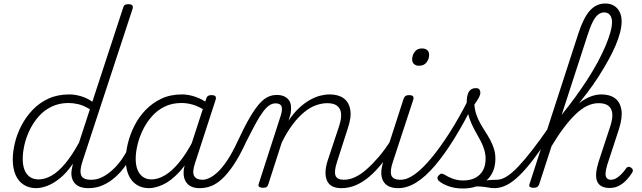

<svg xmlns="http://www.w3.org/2000/svg" viewBox="-20 -1059 3669 1098"><path d="M187 17Q146 17 115 -3Q84 -23 68.5 -60Q53 -97 53 -146Q53 -190 65 -241Q77 -292 102.5 -341Q128 -390 166.5 -430.5Q205 -471 257 -495Q309 -519 376 -519Q409 -519 444 -508.5Q479 -498 508 -477L684 -1014Q687 -1026 693.5 -1030.5Q700 -1035 714 -1035Q732 -1035 737 -1027.5Q742 -1020 738 -1008L451 -134Q434 -81 444.5 -56Q455 -31 500 -31Q508 -31 512 -23.5Q516 -16 514.5 -7Q513 2 505.5 9.5Q498 17 485 17Q459 17 439.5 10Q420 3 408 -10.5Q396 -24 391 -43.5Q386 -63 390 -88L397 -123Q360 -69 321.5 -38.5Q283 -8 248.5 4.5Q214 17 187 17ZM201 -33Q237 -33 275.5 -55Q314 -77 353.5 -124.5Q393 -172 432 -244L494 -434Q458 -456 428.5 -463Q399 -470 372 -470Q319 -470 276 -449.5Q233 -429 202 -394Q171 -359 150.5 -317Q130 -275 120 -231.5Q110 -188 110 -151Q110 -114 120 -88Q130 -62 150.5 -47.5Q171 -33 201 -33Z M488 17Q477 17 472.5 9.5Q468 2 469.5 -7Q471 -16 479.5 -23.5Q488 -31 503 -31Q534 -31 563.5 -45.5Q593 -60 622 -86Q651 -112 675 -146Q699 -180 716 -217Q721 -228 729.5 -227.5Q738 -227 745 -220.5Q752 -214 749 -203Q729 -157 701.5 -117Q674 -77 640.5 -47Q607 -17 568.5 0Q530 17 488 17Z M832 17Q791 17 760.5 -3Q730 -23 714.5 -60Q699 -97 699 -146Q699 -189 711.5 -240Q724 -291 749 -340.5Q774 -390 812.5 -430Q851 -470 902.5 -494.5Q954 -519 1021 -519Q1059 -519 1098.5 -505Q1138 -491 1169 -468L1158 -424Q1116 -451 1082.5 -460.5Q1049 -470 1018 -470Q964 -470 922 -449.5Q880 -429 849 -394Q818 -359 797.5 -317Q777 -275 766.5 -231.5Q756 -188 756 -151Q756 -114 766.5 -88Q777 -62 797 -47.5Q817 -33 847 -33Q883 -33 923 -56.5Q963 -80 1004 -129.5Q1045 -179 1084 -254L1096 -214Q1052 -125 1004 -74Q956 -23 911.5 -3Q867 17 832 17ZM1121 17Q1092 17 1072 7Q1052 -3 1041 -23Q1030 -43 1030 -70Q1030 -97 1041 -131L1159 -494Q1163 -506 1169.5 -510.5Q1176 -515 1189 -515Q1208 -515 1212.5 -507.5Q1217 -500 1213 -488L1095 -125Q1078 -74 1090.5 -52.5Q1103 -31 1137 -31Q1146 -31 1149.5 -23.5Q1153 -16 1151.5 -7Q1150 2 1142.5 9.5Q1135 17 1121 17Z M1124 17Q1114 17 1110.5 9.5Q1107 2 1109 -7Q1111 -16 1119 -23.5Q1127 -31 1139 -31Q1155 -31 1177 -41Q1199 -51 1224.5 -74.5Q1250 -98 1279 -141Q1308 -184 1339 -251Q1378 -335 1408.5 -387Q1439 -439 1464.5 -467Q1490 -495 1513.5 -505.5Q1537 -516 1563 -516Q1574 -516 1576.5 -509Q1579 -502 1577 -492.5Q1575 -483 1569 -475.5Q1563 -468 1556 -468Q1538 -468 1521 -457Q1504 -446 1485 -421Q1466 -396 1442.5 -353Q1419 -310 1387 -246Q1350 -166 1315.5 -115Q1281 -64 1249 -35Q1217 -6 1186 5.5Q1155 17 1124 17Z M1932 17Q1902 17 1881.5 7Q1861 -3 1851 -24Q1841 -45 1841.5 -74Q1842 -103 1854 -141L1920 -340Q1933 -381 1930.5 -409.5Q1928 -438 1908.5 -453.5Q1889 -469 1851 -469Q1821 -469 1787 -457Q1753 -445 1719.5 -417.5Q1686 -390 1653.5 -347Q1621 -304 1591 -243L1514 -4Q1511 6 1504.5 10.5Q1498 15 1483 15Q1471 15 1463.5 10Q1456 5 1459 -6L1582 -387Q1597 -430 1590.5 -449Q1584 -468 1556 -468Q1546 -468 1541 -475.5Q1536 -483 1537 -492.5Q1538 -502 1545.5 -509Q1553 -516 1563 -516Q1587 -516 1604 -508.5Q1621 -501 1631.5 -487Q1642 -473 1644 -453Q1646 -433 1642 -408L1630 -369Q1659 -412 1689.5 -440.5Q1720 -469 1750.5 -486.5Q1781 -504 1810 -511.5Q1839 -519 1865 -519Q1914 -519 1944.5 -497.5Q1975 -476 1983 -432Q1991 -388 1968 -322L1907 -132Q1890 -80 1898.5 -55.5Q1907 -31 1948 -31Q1956 -31 1960 -23.5Q1964 -16 1962.5 -7Q1961 2 1953 9.5Q1945 17 1932 17Z M1932 17Q1921 17 1916.5 9.5Q1912 2 1913.5 -7Q1915 -16 1923.5 -23.5Q1932 -31 1947 -31Q1978 -31 2010.5 -46Q2043 -61 2077 -91Q2111 -121 2146.5 -162.5Q2182 -204 2216 -258Q2223 -269 2232.5 -267.5Q2242 -266 2246.5 -257.5Q2251 -249 2244 -239Q2207 -178 2169 -130Q2131 -82 2093 -49.5Q2055 -17 2015 0Q1975 17 1932 17Z M2256 17Q2225 17 2203.5 6.5Q2182 -4 2171 -24.5Q2160 -45 2160.5 -73.5Q2161 -102 2174 -141L2288 -494Q2293 -506 2299.5 -510.5Q2306 -515 2319 -515Q2335 -515 2341 -509Q2347 -503 2344 -491L2227 -134Q2209 -82 2218 -56.5Q2227 -31 2271 -31Q2281 -31 2285.5 -23.5Q2290 -16 2288 -7Q2286 2 2278.5 9.5Q2271 17 2256 17ZM2376 -683Q2359 -683 2348 -692.5Q2337 -702 2337 -719Q2337 -743 2351.5 -762.5Q2366 -782 2393 -782Q2411 -782 2422.5 -773Q2434 -764 2434 -745Q2434 -722 2419.5 -702.5Q2405 -683 2376 -683Z M2257 17Q2245 17 2241 9.5Q2237 2 2239.5 -7Q2242 -16 2251 -23.5Q2260 -31 2272 -31Q2309 -31 2353.5 -63.5Q2398 -96 2448 -156.5Q2498 -217 2552 -301.5Q2606 -386 2660 -493Q2666 -503 2675.5 -502Q2685 -501 2691 -492Q2697 -483 2690 -470Q2634 -357 2578 -266.5Q2522 -176 2468 -112.5Q2414 -49 2361.5 -16Q2309 17 2257 17Z M2809 17Q2790 17 2770 13Q2750 9 2724 7.5Q2698 6 2664 10L2692 -13Q2725 -22 2748.5 -25.5Q2772 -29 2790.5 -30Q2809 -31 2824 -31Q2833 -31 2836.5 -23.5Q2840 -16 2838 -7Q2836 2 2828.5 9.5Q2821 17 2809 17ZM2627 19Q2582 19 2545.5 6Q2509 -7 2489 -25Q2482 -32 2481.5 -40Q2481 -48 2490 -57Q2498 -66 2505.5 -66Q2513 -66 2524 -59Q2544 -46 2571 -36.5Q2598 -27 2628 -27Q2689 -27 2723 -60Q2757 -93 2757 -151Q2757 -178 2749 -204Q2741 -230 2728.5 -253.5Q2716 -277 2702 -301.5Q2688 -326 2676 -353Q2664 -380 2656.5 -409.5Q2649 -439 2649 -473Q2649 -514 2661.5 -534.5Q2674 -555 2701 -555Q2716 -555 2721.5 -547.5Q2727 -540 2727 -530Q2727 -517 2719.5 -502.5Q2712 -488 2693 -461Q2695 -430 2704.5 -403Q2714 -376 2727.5 -352Q2741 -328 2756 -305Q2771 -282 2783.5 -258.5Q2796 -235 2804.5 -209Q2813 -183 2813 -151Q2813 -73 2762 -27Q2711 19 2627 19Z M2807 17Q2795 17 2790 9.5Q2785 2 2787.5 -7Q2790 -16 2799 -23.5Q2808 -31 2822 -31Q2847 -31 2876.5 -49Q2906 -67 2941.5 -104Q2977 -141 3021.5 -198Q3066 -255 3120 -333Q3129 -345 3137 -342Q3145 -339 3147.5 -328Q3150 -317 3142 -306Q3084 -219 3037.5 -157Q2991 -95 2951.5 -56.5Q2912 -18 2877 -0.5Q2842 17 2807 17Z M3466 16Q3438 16 3420 6Q3402 -4 3394.5 -23Q3387 -42 3389.5 -70Q3392 -98 3403 -133L3471 -340Q3484 -381 3481.5 -409.5Q3479 -438 3460 -453.5Q3441 -469 3403 -469Q3370 -469 3337 -453Q3304 -437 3271 -405Q3238 -373 3203 -326.5Q3168 -280 3131 -218L3115 -241Q3155 -313 3194 -365.5Q3233 -418 3272 -452.5Q3311 -487 3347.5 -503Q3384 -519 3419 -519Q3467 -519 3496.5 -497.5Q3526 -476 3533.5 -432Q3541 -388 3520 -322L3452 -114Q3444 -87 3443 -68.5Q3442 -50 3450 -40.5Q3458 -31 3473 -31Q3490 -31 3505.5 -40.5Q3521 -50 3535 -64.5Q3549 -79 3559 -94Q3563 -101 3570 -104Q3577 -107 3588 -101Q3598 -94 3599 -87Q3600 -80 3595 -71Q3583 -52 3564.5 -31.5Q3546 -11 3521.5 2.5Q3497 16 3466 16ZM3031 15Q3019 15 3011.5 10.5Q3004 6 3008 -6L3288 -869Q3317 -958 3353.5 -998.5Q3390 -1039 3442 -1039Q3470 -1039 3491 -1026.5Q3512 -1014 3523.5 -991Q3535 -968 3535 -936Q3535 -908 3526 -873Q3517 -838 3500 -798Q3483 -758 3458.5 -714Q3434 -670 3403.5 -622Q3373 -574 3335.5 -525Q3298 -476 3256 -426Q3214 -376 3168 -327L3063 -4Q3059 6 3052 10.5Q3045 15 3031 15ZM3192 -402Q3233 -453 3270.5 -504.5Q3308 -556 3340.5 -606.5Q3373 -657 3398.5 -704.5Q3424 -752 3442 -794.5Q3460 -837 3470 -872Q3480 -907 3480 -933Q3480 -950 3474.5 -962.5Q3469 -975 3459 -981.5Q3449 -988 3435 -988Q3416 -988 3400 -975Q3384 -962 3369.5 -933.5Q3355 -905 3340 -858Z"/></svg>

Font: Playwrite CO ExtraLight
Style: Regular
Weight: 250
Version: Version 1.002